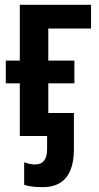

<svg xmlns="http://www.w3.org/2000/svg" viewBox="-20 -563 411 795"><path d="M156 212Q132 212 112.5 209.5Q93 207 80 202V109Q91 113 102.5 115.5Q114 118 125 118Q175 118 175 55V0H62V-218H4V-312H62V-543H357V-445H180V-312H288V-218H180V-95H286V54Q286 212 156 212Z"/></svg>

Font: Noto Sans Disp Cond SemBd
Style: Regular
Weight: 600
Width: 3
Designer: Monotype Design Team
Foundry: Monotype Imaging Inc.
Version: Version 2.000;GOOG;noto-source:20170915:90ef993387c0; ttfaut